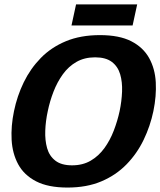

<svg xmlns="http://www.w3.org/2000/svg" viewBox="-20 -834 722 864"><path d="M283.7 10Q196.7 10 142.5 -18Q88.3 -46 62 -94.5Q35.7 -143 32.3 -205Q29 -267 43 -334Q57 -402 86.8 -463.5Q116.7 -525 163.5 -573Q210.3 -621 276.5 -648.5Q342.7 -676 429.7 -676Q516.7 -676 570.5 -648.5Q624.3 -621 651 -573Q677.7 -525 681 -463.5Q684.3 -402 670.3 -334Q656.3 -267 626.5 -205Q596.7 -143 549.5 -94.5Q502.3 -46 436.5 -18Q370.7 10 283.7 10ZM304.3 -90Q352.3 -90 388.2 -111Q424 -132 449.7 -167.3Q475.3 -202.7 492 -246.2Q508.7 -289.7 518.3 -334Q527.7 -379 529.3 -422Q531 -465 520.7 -500Q510.3 -535 483.2 -555.5Q456 -576 408 -576Q360 -576 324.2 -555.5Q288.3 -535 263 -500Q237.7 -465 221 -422Q204.3 -379 195 -334Q185.3 -289.7 183.7 -246.2Q182 -202.7 192 -167.3Q202 -132 229.2 -111Q256.3 -90 304.3 -90ZM322.3 -814.3H597.3L576.7 -719.3H301.7Z"/></svg>

Font: Epunda Slab Light
Style: Italic
Weight: 300
Italic angle: -12°
Designer: Simon Atzbach
Foundry: typofactur
Version: Version 1.102